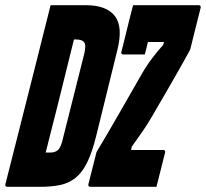

<svg xmlns="http://www.w3.org/2000/svg" viewBox="-71 -720 793 740"><path d="M260 -700Q339 -700 371.5 -658.5Q404 -617 381 -526L300 -197Q284 -132 264.5 -93Q245 -54 219.5 -34Q194 -14 161 -7Q128 0 84 0H-42Q-53 0 -50 -11Q-24 -113 2.5 -218Q29 -323 59 -441.5Q89 -560 124 -700ZM532 0H278Q267 0 270 -11L301 -134Q342 -202 387.5 -281.5Q433 -361 476 -436Q495 -469 516.5 -497Q538 -525 558 -547L561 -558H499Q493 -531 487 -510H405Q394 -510 397 -521Q403 -543 411 -576.5Q419 -610 427.5 -644Q436 -678 442 -700H694Q705 -700 702 -689L662 -529Q636 -481 613 -441Q590 -401 566.5 -360Q543 -319 513 -268Q496 -239 477 -211.5Q458 -184 437 -155L434 -142H557Q568 -142 565 -131Q557 -98 548.5 -65.5Q540 -33 532 0ZM105 -132H123Q142 -132 153 -142.5Q164 -153 171 -184L253 -510Q261 -542 255 -554Q249 -568 219 -568H214Q209 -549 204.5 -529.5Q200 -510 195 -491Q173 -401 150.5 -311.5Q128 -222 105 -132Z"/></svg>

Font: Recursive Mn Lnr St XBd
Style: Italic
Weight: 800
Italic angle: -15°
Monospace: yes
Version: Version 1.079;hotconv 1.0.112;makeotfexe 2.5.65598; ttfautoh